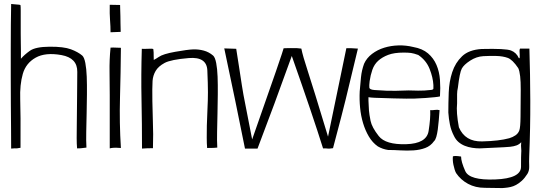

<svg xmlns="http://www.w3.org/2000/svg" viewBox="-20 -743 2716 964"><path d="M83 -716Q83 -719 75 -719.5Q67 -720 57.5 -721Q48 -722 36 -723Q35 -679 34.5 -619.5Q34 -560 34 -493Q34 -426 34 -355.5Q34 -285 34.5 -219Q35 -153 35.5 -95.5Q36 -38 36 3Q60 1 60 2Q60 3 83 -1V-5Q84 -171 81.5 -244.5Q79 -318 94.5 -372Q110 -426 159 -453.5Q208 -481 288.5 -466.5Q369 -452 368 -382Q367 -312 367 -257Q366 -141 365.5 -110Q365 -79 365 -50Q365 -21 367 2Q379 3 414 -2Q412 -36 413 -81Q414 -126 415 -174.5Q416 -223 416.5 -270.5Q417 -318 415.5 -358Q414 -398 408.5 -426.5Q403 -455 393 -464Q372 -482 336 -495.5Q300 -509 229 -508.5Q158 -508 130 -488Q102 -468 85 -448Q85 -466 85 -489Q85 -512 84.5 -527Q84 -542 84 -575.5Q84 -609 84 -638.5Q84 -668 84 -689.5Q84 -711 83 -716Z M535 -504V-503Q529 -444 530 -381.5Q531 -319 531 -266.5Q531 -214 531 -161Q531 -108 531 2Q538 0 549 -1Q560 -2 587 0Q579 -127 582.5 -253Q586 -379 587 -500V-503Q539 -505 535 -504ZM535 -581Q550 -581 586 -583Q585 -607 585 -625.5Q585 -644 584.5 -662.5Q584 -681 583.5 -696.5Q583 -712 583 -718L531 -719Q530 -673 532.5 -641.5Q535 -610 535 -581Z M750 -495Q750 -498 742 -498.5Q734 -499 719 -498Q704 -497 692 -498Q688 -366 690.5 -243Q693 -120 693 3Q717 1 748 1V-3Q749 -36 749 -69Q749 -102 747.5 -135.5Q746 -169 745 -235.5Q744 -302 746 -337Q748 -364 761.5 -387Q775 -410 806.5 -427Q838 -444 928 -451.5Q1018 -459 1021 -389.5Q1024 -320 1024 -280Q1024 -240 1021.5 -191.5Q1019 -143 1018.5 -112Q1018 -81 1018 -52Q1018 -23 1020 0Q1059 0 1071 -2Q1069 -36 1070 -81Q1071 -126 1072 -174.5Q1073 -223 1073.5 -270.5Q1074 -318 1072.5 -358Q1071 -398 1065.5 -426.5Q1060 -455 1050 -464Q1029 -482 1003 -489Q977 -496 949.5 -495Q922 -494 860 -483Q798 -472 777 -457Q772 -453 764.5 -449Q757 -445 752 -442Q751 -456 751.5 -467Q752 -478 750 -495Z M1210 3Q1229 3 1273 3Q1356 -214 1445 -462Q1551 -161 1602 2Q1621 2 1626.5 3Q1632 4 1652 1Q1702 -187 1715.5 -243.5Q1729 -300 1777 -499Q1737 -502 1719 -501Q1688 -351 1627 -57Q1551 -308 1525.5 -385.5Q1500 -463 1493 -499Q1478 -502 1440.5 -501.5Q1403 -501 1404 -500.5Q1405 -500 1365 -383.5Q1325 -267 1246 -43Q1220 -179 1211 -222.5Q1202 -266 1194.5 -314Q1187 -362 1180 -408.5Q1173 -455 1166 -498L1106 -500Q1166 -218 1210 3Z M2189 -259Q2192 -301 2189 -342Q2186 -383 2171.5 -417Q2157 -451 2129 -475Q2101 -499 2055 -507Q2019 -516 1981 -515Q1943 -514 1909 -503.5Q1875 -493 1848 -472.5Q1821 -452 1808 -423Q1796 -390 1792.5 -355.5Q1789 -321 1786 -284Q1784 -243 1788 -202Q1792 -161 1803 -124.5Q1814 -88 1832 -57.5Q1850 -27 1877 -8Q1901 6 1929 10Q1957 10 1990.5 12Q2024 14 2056 12Q2088 10 2115 0Q2142 -10 2159 -34Q2166 -40 2170.5 -55.5Q2175 -71 2178 -92.5Q2181 -114 2183 -139Q2185 -164 2187 -190Q2176 -193 2163 -191Q2150 -189 2140 -190Q2142 -149 2132 -85.5Q2122 -22 2019 -19Q1916 -16 1881.5 -60Q1847 -104 1840.5 -136.5Q1834 -169 1832.5 -188Q1831 -207 1830 -237V-255Q1840 -253 1862 -252Q1884 -251 1957 -249Q2030 -247 2060 -248Q2090 -249 2116.5 -251Q2143 -253 2162.5 -255Q2182 -257 2189 -259ZM2156 -316Q2156 -304 2156 -298.5Q2156 -293 2145 -291.5Q2134 -290 2110.5 -288.5Q2087 -287 2032 -289Q1958 -286 1921.5 -287.5Q1885 -289 1860.5 -291Q1836 -293 1834.5 -302.5Q1833 -312 1836 -336Q1840 -365 1849.5 -392.5Q1859 -420 1879 -438Q1899 -456 1929 -467.5Q1959 -479 2007 -479Q2030 -479 2044 -477Q2058 -475 2080 -467Q2120 -440 2137 -397Q2154 -354 2156 -316Z M2279 -303Q2288 -379 2298.5 -398.5Q2309 -418 2340.5 -438.5Q2372 -459 2406.5 -461Q2441 -463 2473 -462Q2505 -461 2529 -452.5Q2553 -444 2582 -401Q2595 -374 2594.5 -291.5Q2594 -209 2593.5 -156.5Q2593 -104 2587.5 -88.5Q2582 -73 2568 -63.5Q2554 -54 2537 -49Q2486 -35 2400.5 -33Q2315 -31 2284 -104Q2270 -178 2275 -224V-239Q2275 -254 2275 -270Q2275 -286 2279 -303ZM2628 130Q2638 114 2637 90.5Q2636 67 2637 43Q2643 -101 2642.5 -237.5Q2642 -374 2638 -499H2591Q2588 -494 2588.5 -485.5Q2589 -477 2589.5 -468.5Q2590 -460 2589.5 -454.5Q2589 -449 2585 -451Q2573 -479 2545.5 -489.5Q2518 -500 2398 -497Q2334 -493 2300 -460.5Q2266 -428 2250.5 -380.5Q2235 -333 2233 -279Q2231 -225 2231 -178Q2233 -147 2239 -117.5Q2245 -88 2259 -61Q2268 -42 2282 -30Q2296 -18 2313.5 -11Q2331 -4 2350.5 -1Q2370 2 2389 2Q2403 1 2462.5 -1.5Q2522 -4 2541 -6Q2560 -8 2573.5 -13Q2587 -18 2597 -29Q2595 -11 2597 6Q2598 14 2597 24.5Q2596 35 2596 94Q2596 153 2466.5 158Q2337 163 2316 116Q2295 69 2295 43Q2264 38 2254 42Q2253 50 2253.5 61Q2254 72 2256.5 84Q2259 96 2262.5 107.5Q2266 119 2270 126Q2293 160 2330 180Q2367 200 2414 200Q2455 200 2481 201Q2507 202 2517 200Q2529 199 2543 196Q2557 193 2571 185.5Q2585 178 2599.5 165Q2614 152 2628 130Z"/></svg>

Font: Londrina Solid Thin
Style: Regular
Weight: 250
Designer: Marcelo Magalhaes
Foundry: Marcelo Magalhães
Version: Version 1.002